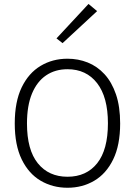

<svg xmlns="http://www.w3.org/2000/svg" viewBox="-20 -918 667 950"><path d="M314 11Q240.5 11 181.2 -23.8Q122 -58.5 87.5 -129.2Q53 -200 53 -307Q53 -414.5 87.2 -485.5Q121.5 -556.5 180.8 -592Q240 -627.5 314 -627.5Q367 -627.5 414 -608.8Q461 -590 497 -551Q533 -512 553.8 -451.2Q574.5 -390.5 574.5 -307Q574.5 -200 540 -129.2Q505.5 -58.5 446.5 -23.8Q387.5 11 314 11ZM314 -43.5Q407.5 -43.5 460.8 -110.2Q514 -177 514 -308Q514 -437.5 460.5 -506.5Q407 -575.5 314 -575.5Q253 -575.5 208 -545Q163 -514.5 138.2 -454.8Q113.5 -395 113.5 -307Q113.5 -176.5 167.2 -110Q221 -43.5 314 -43.5ZM289.5 -704.5 259.5 -728 418 -898.5 460.5 -863Z"/></svg>

Font: Betina Sans Light
Style: Regular
Weight: 300
Designer: Jonathan Pinhorn (font) & Cristiano Sobral (main changes)
Version: Version 2.001;October 6, 2020;FontCreator 13.0.0.2681 64-bit